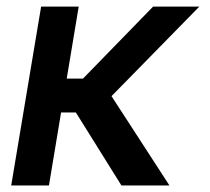

<svg xmlns="http://www.w3.org/2000/svg" viewBox="-20 -566 642 586"><path d="M220.2 -545.9 129.4 0H14.2L105.5 -545.9ZM588.4 -545.9 271.5 -222.7H136.7L136.2 -326.2H233.4L447.3 -545.9ZM350.6 0 206.1 -231.4 300.8 -302.7 497.1 0Z"/></svg>

Font: Inter Tight Medium
Style: Italic
Weight: 500
Italic angle: -9.39999°
Designer: Rasmus Andersson
Foundry: rsms
Version: Version 3.004